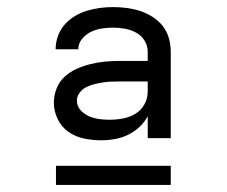

<svg xmlns="http://www.w3.org/2000/svg" viewBox="-20 -713 640 542"><path d="M265 -317Q241 -317 217 -322Q193 -327 173.5 -340.5Q154 -354 143 -376.5Q132 -399 132 -423Q132 -443 139.5 -462.5Q147 -482 162 -496Q177 -510 196 -518.5Q215 -527 235 -532Q255 -537 275.5 -539Q296 -541 316 -541H397V-567Q397 -584 388 -598.5Q379 -613 364 -621Q349 -629 332.5 -632Q316 -635 299 -635Q283 -635 267 -632.5Q251 -630 236.5 -623Q222 -616 211.5 -603Q201 -590 201 -574H137Q137 -593 143.5 -611Q150 -629 162 -643Q174 -657 190.5 -667Q207 -677 225 -682.5Q243 -688 261.5 -690.5Q280 -693 299 -693Q318 -693 337.5 -690.5Q357 -688 375.5 -682Q394 -676 410.5 -665.5Q427 -655 439 -640Q451 -625 456.5 -606Q462 -587 462 -567V-323H397V-385Q388 -368 373.5 -354.5Q359 -341 341.5 -332.5Q324 -324 304.5 -320.5Q285 -317 265 -317ZM289 -375Q308 -375 327 -378.5Q346 -382 362.5 -392Q379 -402 388 -419Q397 -436 397 -455V-483H316Q304 -483 292 -482.5Q280 -482 268.5 -480Q257 -478 245 -475Q233 -472 222.5 -466.5Q212 -461 204.5 -451Q197 -441 197 -429Q197 -414 207 -402.5Q217 -391 231 -385Q245 -379 259.5 -377Q274 -375 289 -375ZM138 -191V-245H462V-191Z"/></svg>

Font: Iosevka Aile Light
Style: Regular
Weight: 300
Designer: Belleve Invis
Foundry: Belleve Invis
Version: Version 27.3.5; ttfautohint (v1.8.4)